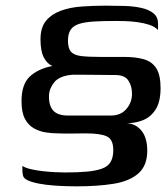

<svg xmlns="http://www.w3.org/2000/svg" viewBox="-20 -485 594 678"><path d="M59 101Q70 108 89.5 112.5Q109 117 131.5 119.5Q154 122 175.5 123Q197 124 211 124Q256 124 287.5 121Q319 118 340 110.5Q361 103 370.5 87Q380 71 380 45Q380 7 357 -3.5Q334 -14 283 -14Q262 -14 235 -13.5Q208 -13 186 -14Q164 -14 141.5 -17.5Q119 -21 99.5 -32Q80 -43 68 -65.5Q56 -88 56 -128Q56 -187 85 -214.5Q114 -242 165 -252Q146 -260 134.5 -282.5Q123 -305 123 -346Q123 -388 142.5 -411.5Q162 -435 194.5 -447Q227 -459 268.5 -462Q310 -465 353 -465Q387 -465 420 -464Q453 -463 479.5 -457Q506 -451 522 -438Q538 -425 538 -402Q538 -393 538 -388Q538 -383 538 -379Q527 -391 507 -397.5Q487 -404 464 -407Q441 -410 420.5 -410.5Q400 -411 388 -411Q343 -411 311 -409Q279 -407 259 -400.5Q239 -394 229.5 -380Q220 -366 220 -341Q220 -314 231 -302Q242 -290 267 -287Q292 -284 334 -284Q356 -284 377 -284Q398 -284 420 -284Q458 -284 487 -276Q516 -268 531.5 -244.5Q547 -221 547 -174Q547 -127 530.5 -100Q514 -73 487 -61.5Q460 -50 428 -50Q460 -48 480 -23Q500 2 500 47Q500 100 468.5 127.5Q437 155 381 164Q325 173 251 173Q240 173 218 172.5Q196 172 169 170Q142 168 118 163.5Q94 159 78.5 152Q63 145 61 134Q59 124 59 113.5Q59 103 59 101ZM372 -77Q407 -77 427 -101Q447 -125 446 -156Q446 -180 434 -199.5Q422 -219 391 -220L284 -221Q278 -221 266 -221Q254 -221 245 -221Q236 -221 235 -221Q190 -217 172 -195Q154 -173 153 -148Q152 -112 168 -94.5Q184 -77 220 -77Z"/></svg>

Font: Genos Thin Medium
Style: Regular
Weight: 500
Version: Version 1.010